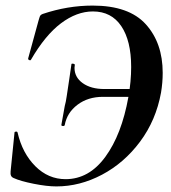

<svg xmlns="http://www.w3.org/2000/svg" viewBox="-20 -656 612 688"><path d="M29 -18Q22 -21 19.5 -26.5Q17 -32 18 -42L32 -181Q32 -184 37 -184.5Q42 -185 43 -181Q60 -107 106.5 -60.5Q153 -14 215 -14Q299 -14 357.5 -94Q416 -174 440 -308Q450 -364 450 -416Q450 -510 414.5 -562.5Q379 -615 313 -615Q255 -615 198.5 -572.5Q142 -530 91 -442Q90 -440 88 -440Q85 -440 82.5 -442Q80 -444 81 -447L118 -582Q119 -585 121 -592Q123 -599 125.5 -601.5Q128 -604 133 -606Q222 -636 312 -636Q442 -636 502.5 -569Q563 -502 563 -395Q563 -360 557 -324Q539 -225 482 -148.5Q425 -72 345.5 -30Q266 12 182 12Q148 12 100.5 2.5Q53 -7 29 -18ZM200 -209 212 -276Q216 -290 219 -311Q219 -311 228 -371Q230 -386 236 -426Q236 -428 240 -428Q243 -428 246 -426.5Q249 -425 248 -423L247 -413Q247 -379 276.5 -358Q306 -337 354 -337H525L520 -309H349Q295 -309 257.5 -280.5Q220 -252 212 -208Q211 -204 205 -204.5Q199 -205 200 -209Z"/></svg>

Font: Cormorant Garamond
Style: Bold Italic
Weight: 700
Italic angle: -10°
Designer: Christian Thalmann (Catharsis Fonts)
Foundry: Catharsis Fonts
Version: Version 4.000